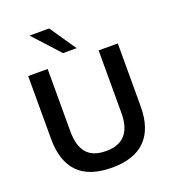

<svg xmlns="http://www.w3.org/2000/svg" viewBox="-166 -1063 1071 1196"><g transform="rotate(-20 370.0 -464.5)"><path d="M372 10Q221 10 147.5 -65.5Q74 -141 74 -289V-705H203V-290Q203 -196 243.5 -148Q284 -100 372 -100Q541 -100 541 -290V-705H668V-289Q668 -141 593.5 -65.5Q519 10 372 10ZM327 -765 168 -939H298L417 -765Z"/></g></svg>

Font: MulishBold
Style: Bold
Weight: 700
Designer: Vernon Adams
Foundry: Vernon Adams
Version: Version 3.602; ttfautohint (v1.8.3)